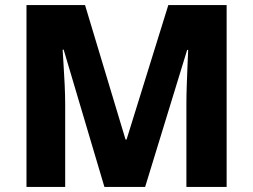

<svg xmlns="http://www.w3.org/2000/svg" viewBox="-20 -827 994 754"><path d="M390 -93 230 -632H226Q227 -612 229.5 -574.5Q232 -537 234 -494Q236 -451 236 -415V-93H84V-807H314L473 -279H477L641 -807H870V-93H712V-419Q712 -453 713.5 -494.5Q715 -536 716.5 -573.5Q718 -611 719 -631H715L550 -93Z"/></svg>

Font: Noto Sans Kannada UI ExtraBold
Style: Regular
Weight: 800
Designer: Jelle Bosma - Monotype Design Team
Foundry: Monotype Imaging Inc.
Version: Version 2.005; ttfautohint (v1.8.4.7-5d5b)